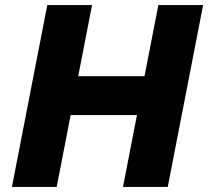

<svg xmlns="http://www.w3.org/2000/svg" viewBox="-20 -740 824 760"><path d="M606.8 -720H784L644 0H466.8ZM204.4 0H27.2L167.2 -720H344.4ZM578.4 -284.4H198.4L228.4 -438.4H608.4Z"/></svg>

Font: Kufam
Style: Italic
Weight: 400
Italic angle: -11°
Designer: Artur Schmal
Foundry: Original Type
Version: Version 1.301; ttfautohint (v1.8.3)